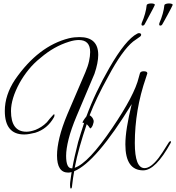

<svg xmlns="http://www.w3.org/2000/svg" viewBox="-20 -959 1025 1118"><path d="M393 139Q388 139 388 121Q388 116 388 111Q388 106 389 100Q391 86 393 71Q395 56 397 43Q387 46 377 46Q312 46 312 -54Q312 -99 326.5 -159Q341 -219 372 -293L477 -538Q492 -573 498.5 -603Q505 -633 505 -656Q505 -726 439 -726Q413 -726 382 -716Q294 -689 216 -622Q177 -591 147 -554Q117 -517 94 -476Q69 -430 56.5 -389Q44 -348 44 -312Q44 -192 134 -192Q157 -192 187 -203Q204 -210 220.5 -220.5Q237 -231 253 -247Q261 -258 269.5 -267.5Q278 -277 287 -287Q297 -299 297 -290V-286Q297 -282 294 -276Q256 -208 185 -186Q168 -182 152 -179Q136 -176 121 -176Q8 -176 8 -313Q8 -406 68 -496Q203 -691 381 -736Q398 -740 413.5 -741.5Q429 -743 443 -743Q552 -743 552 -639Q552 -617 546.5 -589Q541 -561 530 -529L426 -283Q394 -207 379.5 -149Q365 -91 365 -52Q365 21 397 21H401Q407 -14 416 -53Q425 -92 435 -132Q442 -156 451 -184.5Q460 -213 470 -244Q464 -244 462 -243L461 -244Q459 -251 483 -281Q509 -352 542.5 -422.5Q576 -493 617 -564Q712 -729 779 -763Q784 -766 789 -766Q802 -766 802 -756Q802 -751 796 -746L755 -717Q724 -692 687.5 -641Q651 -590 610 -513Q540 -387 502 -288Q520 -277 525 -258Q527 -248 520.5 -231Q514 -214 505 -211Q495 -227 485 -236Q462 -168 444 -104.5Q426 -41 415 18Q495 -9 633 -213Q764 -406 788 -508Q795 -533 795 -533Q799 -544 817 -544Q838 -544 838 -532Q838 -531 830 -507Q797 -412 781 -316.5Q765 -221 765 -126Q765 20 822 20Q858 20 904 -40Q911 -49 926 -71.5Q941 -94 963 -130Q968 -137 972 -137Q978 -137 974 -127Q886 33 814 33Q710 33 710 -118Q710 -162 719.5 -221Q729 -280 747 -353Q539 -14 412 38Q405 76 400 120Q399 139 393 139ZM810 -810Q803 -810 804 -820Q804 -823 806 -827Q817 -852 824.5 -879Q832 -906 834 -928Q835 -934 843 -936.5Q851 -939 861 -939Q870 -939 876.5 -936.5Q883 -934 881 -929Q880 -926 871.5 -909.5Q863 -893 852 -873Q841 -853 832.5 -836.5Q824 -820 822 -817Q818 -810 810 -810ZM913 -810Q906 -810 907 -820Q907 -823 909 -827Q920 -852 927.5 -879Q935 -906 937 -928Q938 -934 946.5 -936.5Q955 -939 964 -939Q973 -939 980 -936.5Q987 -934 985 -929Q984 -926 975.5 -909.5Q967 -893 956 -873Q945 -853 936 -836.5Q927 -820 925 -817Q921 -810 913 -810Z"/></svg>

Font: Lavishly Yours
Style: Regular
Weight: 400
Designer: Robert E. Leuschke
Foundry: Robert E. Leuschke
Version: Version 1.010; ttfautohint (v1.8.3)